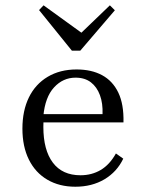

<svg xmlns="http://www.w3.org/2000/svg" viewBox="-20 -686 547 717"><path d="M261.3 11.3Q201.6 11.3 156.9 -14.9Q112.1 -41.1 87.9 -89.9Q63.7 -138.7 63.7 -205.6Q63.7 -272.6 87.9 -322.2Q112.1 -371.8 158.1 -399.2Q204 -426.6 266.1 -426.6Q321.8 -426.6 361.3 -405.2Q400.8 -383.9 421.8 -340.3Q442.7 -296.8 441.1 -229H110.5L109.7 -259.7H362.9Q364.5 -300 353.2 -330.6Q341.9 -361.3 319.4 -378.6Q296.8 -396 262.1 -396Q215.3 -396 181.9 -359.7Q148.4 -323.4 141.9 -252.4L143.5 -250Q142.7 -241.9 142.3 -232.3Q141.9 -222.6 141.9 -212.1Q141.9 -125.8 177.4 -78.6Q212.9 -31.5 280.6 -31.5Q322.6 -31.5 356 -51.2Q389.5 -71 412.9 -112.9L440.3 -93.5Q416.9 -44.4 370.2 -16.5Q323.4 11.3 261.3 11.3ZM390.3 -666.1 408.9 -647.6 279.8 -496.8H248.4L125.8 -648.4L142.7 -666.1L303.2 -550L264.5 -545.2Z"/></svg>

Font: Playfair 12pt Light
Style: Regular
Weight: 300
Designer: Claus Eggers Sørensen
Foundry: Claus Eggers Sørensen
Version: Version 2.000;gftools[0.9.28]